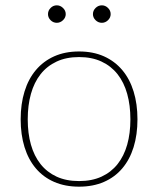

<svg xmlns="http://www.w3.org/2000/svg" viewBox="-20 -694 594 720"><path d="M276.5 -501Q329 -501 369.8 -482.8Q410.5 -464.5 438.5 -431.2Q466.5 -398 481 -351Q495.5 -304 495.5 -246.5Q495.5 -189 481 -142.2Q466.5 -95.5 438.5 -62.5Q410.5 -29.5 369.8 -11.8Q329 6 276.5 6Q224 6 183.2 -11.8Q142.5 -29.5 114.5 -62.5Q86.5 -95.5 72 -142.2Q57.5 -189 57.5 -246.5Q57.5 -304 72 -351Q86.5 -398 114.5 -431.2Q142.5 -464.5 183.2 -482.8Q224 -501 276.5 -501ZM276.5 -15Q324.5 -15 360.5 -31.5Q396.5 -48 420.8 -78.5Q445 -109 457 -151.5Q469 -194 469 -246.5Q469 -299 457 -342Q445 -385 420.8 -415.8Q396.5 -446.5 360.5 -463.2Q324.5 -480 276.5 -480Q228.5 -480 192.5 -463.2Q156.5 -446.5 132.2 -415.8Q108 -385 96 -342Q84 -299 84 -246.5Q84 -194 96 -151.5Q108 -109 132.2 -78.5Q156.5 -48 192.5 -31.5Q228.5 -15 276.5 -15ZM226.5 -641Q226.5 -628 216.2 -618.2Q206 -608.5 193 -608.5Q179.5 -608.5 169.8 -618.2Q160 -628 160 -641Q160 -654.5 169.8 -664.2Q179.5 -674 193 -674Q206 -674 216.2 -664.2Q226.5 -654.5 226.5 -641ZM395 -641Q395 -628 385 -618.2Q375 -608.5 362 -608.5Q348.5 -608.5 338.5 -618.2Q328.5 -628 328.5 -641Q328.5 -654.5 338.5 -664.2Q348.5 -674 362 -674Q375 -674 385 -664.2Q395 -654.5 395 -641Z"/></svg>

Font: Lato ExtraLight
Style: Regular
Weight: 275
Designer: Lukasz Dziedzic with Adam Twardoch and Botio Nikoltchev
Foundry: tyPoland Lukasz Dziedzic
Version: Version 2.015; 2015-08-06; http://www.latofonts.com/